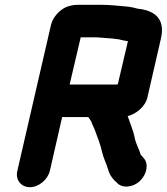

<svg xmlns="http://www.w3.org/2000/svg" viewBox="-20 -716 692 797"><path d="M592 -312 648 -556C667 -637 623 -673 551 -680C539 -683 530 -686 515 -688C475 -691 444 -696 402 -696H304C287 -696 272 -693 258 -688C231 -678 200 -647 192 -614L52 -7C43 30 67 61 104 61C141 61 178 30 187 -7L238 -230H346L348 -228L356 -216C359 -212 361 -208 361 -205L373 -178C385 -145 396 -120 404 -84C410 -58 421 -39 428 -15C433 5 441 18 455 33L464 41C485 67 531 63 560 36C590 8 598 -36 577 -59C573 -64 568 -69 564 -74C558 -96 545 -117 540 -140C534 -173 520 -204 510 -234C543 -242 583 -272 592 -312ZM461 -365H269L315 -561H371C379 -561 386 -561 395 -560L421 -558C434 -557 442 -556 447 -556C456 -555 463 -554 470 -553C473 -553 475 -553 476 -552C487 -549 497 -547 511 -545L469 -366C468 -366 462 -365 461 -365Z"/></svg>

Font: Electronic
Style: UltThkIt
Weight: 900
Version: Version 1.011